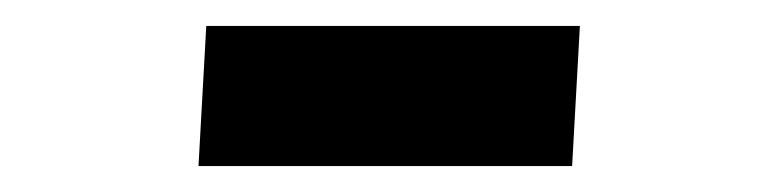

<svg xmlns="http://www.w3.org/2000/svg" viewBox="-20 -716 600 148"><path d="M139 -696H427L421 -588H133Z"/></svg>

Font: Kilde Sans Black
Style: Regular
Weight: 900
Italic angle: -3°
Designer: Paul D. Hunt
Foundry: Adobe Systems Incorporated
Version: Version 1.050;PS Version 1.000;hotconv 1.0.70;makeotf.lib2.5